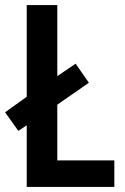

<svg xmlns="http://www.w3.org/2000/svg" viewBox="-26 -734 491 754"><path d="M79 0H423V-104H199V-323L323 -409L271 -484L199 -435V-714H79V-354L-6 -293L46 -220L79 -242Z"/></svg>

Font: Noto Sans Tamil Condensed SemiBold
Style: Regular
Weight: 600
Width: 3
Designer: Jelle Bosma - Monotype Design Team
Foundry: Monotype Imaging Inc.
Version: Version 2.004